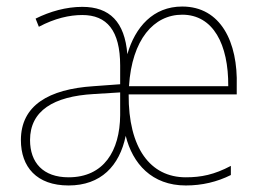

<svg xmlns="http://www.w3.org/2000/svg" viewBox="-20 -558 801 588"><path d="M538 -538C449 -538 394 -475 370 -392C362 -491 316 -537 232 -537C183 -537 133 -523 89 -501L99 -476C148 -502 193 -512 232 -512C307 -512 348 -465 348 -357V-300L266 -294C129 -285 44 -235 44 -129C44 -47 92 10 190 10C289 10 346 -50 365 -142C386 -57 445 10 549 10C599 10 645 -1 687 -22V-50C636 -23 596 -15 549 -15C440 -15 373 -105 374 -269H705V-295C709 -429 656 -538 538 -538ZM538 -513C633 -513 680 -422 679 -294H375C384 -437 451 -513 538 -513ZM267 -270 348 -275V-205C347 -96 298 -15 190 -15C112 -15 72 -60 72 -129C72 -219 144 -263 267 -270Z"/></svg>

Font: Noto Sans Hebrew SemiCondensed Thin
Style: Regular
Weight: 100
Width: 4
Designer: Monotype Design Team
Foundry: Monotype Imaging Inc.
Version: Version 2.004